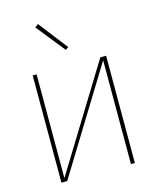

<svg xmlns="http://www.w3.org/2000/svg" viewBox="-113 -822 725 899"><g transform="rotate(-15 250.0 -373.0)"><path d="M72 0V-520H91V-17L400 -520H428V0H409V-503L100 0ZM253 -595 142 -734 158 -746 267 -605Z"/></g></svg>

Font: Zed Mono Thin
Style: Regular
Weight: 100
Monospace: yes
Designer: Belleve Invis
Foundry: Belleve Invis
Version: Version 1.0.0; ttfautohint (v1.8.4)